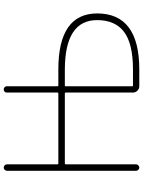

<svg xmlns="http://www.w3.org/2000/svg" viewBox="113 -908 774 1040"><g transform="rotate(-90 500.0 -388.0)"><path d="M552.7 -58.6Q552.7 -54.7 556.6 -54.7H643.6Q783.2 -54.7 847.2 -103Q911.1 -151.4 911.1 -249Q911.1 -422.9 643.6 -423.8H556.6Q552.7 -423.8 552.7 -419.9ZM518.6 -419.9Q518.6 -423.8 513.7 -423.8H134.8Q129.9 -423.8 129.9 -419.9V-38.1Q129.9 -31.2 124.5 -25.9Q119.1 -20.5 112.3 -20.5Q105.5 -20.5 100.1 -25.9Q94.7 -31.2 94.7 -38.1V-737.3Q94.7 -744.1 100.1 -749.5Q105.5 -754.9 112.3 -754.9Q119.1 -754.9 124.5 -749.5Q129.9 -744.1 129.9 -737.3V-462.9Q129.9 -459 134.8 -459H513.7Q518.6 -459 518.6 -462.9V-738.3Q518.6 -745.1 523.4 -750Q528.3 -754.9 535.6 -754.9Q543 -754.9 547.9 -750Q552.7 -745.1 552.7 -738.3V-462.9Q552.7 -459 556.6 -459H643.6Q946.3 -459 947.3 -249Q947.3 -20.5 643.6 -20.5H552.7Q539.1 -20.5 528.8 -30.8Q518.6 -41 518.6 -54.7Z"/></g></svg>

Font: Gen Jyuu Gothic ExtraLight
Style: Regular
Weight: 100
Designer: [Source Han Sans]
Ryoko NISHIZUKA  (kana & ideographs); Paul D. Hunt (Latin, Greek & Cyrillic); Wenlong ZHANG  (bopomofo
Version: Version 1.002.20150607